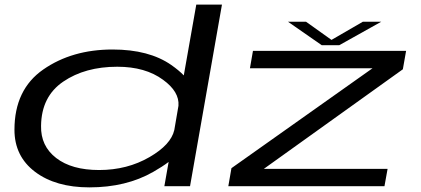

<svg xmlns="http://www.w3.org/2000/svg" viewBox="-20 -805 1822 830"><path d="M690.5 0 709 -105Q682 -84.5 642.5 -62Q525.5 5 366.5 5Q220.5 5 131.5 -62.2Q42.5 -129.5 42.5 -244Q42.5 -418 167 -504.5Q291.5 -591 466.5 -591Q624.5 -591 720.5 -524Q754 -500.5 774.5 -479L828.5 -785H939.5L801.5 0ZM733.5 -243 751.5 -348Q756 -408.5 685 -460Q608.5 -516.5 487 -516.5Q348 -516.5 253.5 -452.2Q159 -388 157.5 -261Q155.5 -174 222.8 -122Q290 -70 408.5 -70Q530 -70 626.5 -126Q719 -179.5 733.5 -243ZM967 0 980.5 -78 1590.5 -510H1060.5L1073.5 -585H1735.5L1721.5 -505.5L1120.5 -75H1655.5L1642 0ZM1371 -609.5 1225 -711H1303L1413 -632.5L1548.5 -711H1628L1446.5 -609.5Z"/></svg>

Font: Anybody UltraExpanded Regular
Style: Italic
Weight: 400
Width: 9
Italic angle: -10°
Designer: Tyler Finck
Foundry: Etcetera Type Company
Version: Version 1.010; ttfautohint (v1.8.3) -l 8 -r 50 -G 200 -x 14 